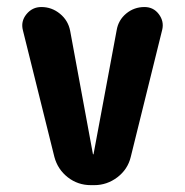

<svg xmlns="http://www.w3.org/2000/svg" viewBox="-20 -540 540 560"><path d="M401.4 -519.5Q427.7 -519.5 443.4 -498.5Q459 -477.5 453.1 -453.1L361.3 -82Q352.5 -45.9 322.3 -22.9Q292 0 254.9 0H245.1Q207 0 177.7 -22.9Q148.4 -45.9 138.7 -82L46.9 -451.2Q40 -477.5 57.1 -498.5Q74.2 -519.5 100.6 -519.5Q130.9 -519.5 154.8 -500Q178.7 -480.5 184.6 -450.2L251 -90.8Q251 -89.8 252 -89.8Q252.9 -89.8 252.9 -90.8L320.3 -452.1Q325.2 -481.4 348.1 -500.5Q371.1 -519.5 401.4 -519.5Z"/></svg>

Font: Rounded-X Mgen+ 1m bold
Style: Bold
Weight: 700
Designer: [Source Han Sans]
Ryoko NISHIZUKA  (kana & ideographs); Paul D. Hunt (Latin, Greek & Cyrillic); Wenlong ZHANG  (bopomofo
Version: Version 1.059.20150602